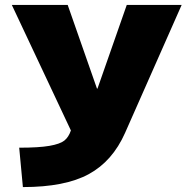

<svg xmlns="http://www.w3.org/2000/svg" viewBox="-20 -750 776 780"><path d="M73 10 58 -150Q138 -150 181 -157.5Q224 -165 241.5 -179Q259 -193 268 -220L28 -730H255L374 -390H376L495 -730H718L488 -210Q437 -95 340.5 -42.5Q244 10 73 10Z"/></svg>

Font: Mplus 1p Black
Style: Regular
Weight: 900
Version: Version 1.061